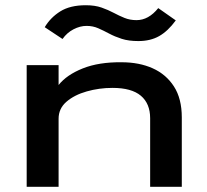

<svg xmlns="http://www.w3.org/2000/svg" viewBox="-20 -714 790 734"><path d="M82 0V-465H204V-389Q235 -428 296.5 -452.5Q358 -477 445 -476Q512 -476 563.5 -453Q615 -430 645 -383.5Q675 -337 675 -265V0H554V-262Q554 -318 518.5 -348Q483 -378 410 -378Q359 -378 311.5 -364.5Q264 -351 234 -325Q204 -299 204 -260V0ZM585 -683 652 -636Q622 -595 588.5 -576Q555 -557 509 -557Q472 -557 445.5 -565.5Q419 -574 397.5 -585.5Q376 -597 355.5 -606Q335 -615 311 -615Q286 -615 261 -602Q236 -589 219 -565L151 -610Q173 -647 210.5 -670.5Q248 -694 308 -694Q343 -694 368.5 -685Q394 -676 414.5 -665Q435 -654 456 -645.5Q477 -637 502 -637Q548 -637 585 -683Z"/></svg>

Font: Inconsolata ExtraExpanded
Style: Bold
Weight: 700
Width: 8
Monospace: yes
Designer: Raph Levien, Cyreal, Brenton Simpson
Foundry: Raph Levien, Cyreal, Google
Version: Version 3.100; ttfautohint (v1.8.4.7-5d5b)